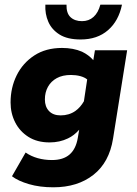

<svg xmlns="http://www.w3.org/2000/svg" viewBox="-20 -616 583 817"><path d="M207 181Q149 181 103 167.5Q57 154 31 134L89 33Q112 49 140.5 57Q169 65 201 65Q249 65 276 41.5Q303 18 311 -29L317 -64Q295 -39 269 -27Q234 -10 191 -10Q138 -10 101 -33.5Q64 -57 44.5 -95.5Q25 -134 25 -180Q25 -243 51 -295.5Q77 -348 126 -380Q175 -412 244 -412Q292 -412 329 -396Q358 -382 377 -360L384 -402H521L461 -26Q445 75 377.5 128Q310 181 207 181ZM238 -125Q274 -125 301 -144Q322 -159 337 -185L351 -278Q340 -287 322 -292Q303 -297 282 -297Q246 -297 221.5 -283.5Q197 -270 184 -246.5Q171 -223 171 -193Q171 -162 188.5 -143.5Q206 -125 238 -125ZM323 -448Q267 -448 233.5 -469Q200 -490 185.5 -523.5Q171 -557 173 -596H263Q262 -560 280 -543Q298 -526 329 -526Q358 -526 378 -544Q398 -562 407 -596H499Q485 -527 439.5 -487.5Q394 -448 323 -448Z"/></svg>

Font: Rokkitt SemiBold ExtraBold
Style: Italic
Weight: 800
Italic angle: -9°
Version: Version 3.103